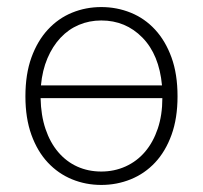

<svg xmlns="http://www.w3.org/2000/svg" viewBox="-20 -512 575 544"><path d="M267 12Q223 12 184 -4Q145 -20 115.5 -51.5Q86 -83 69 -130Q52 -177 52 -239Q52 -302 69 -349Q86 -396 115.5 -428Q145 -460 184 -476Q223 -492 267 -492Q311 -492 350.5 -476Q390 -460 419.5 -428Q449 -396 466 -349Q483 -302 483 -239Q483 -177 466 -130Q449 -83 419.5 -51.5Q390 -20 350.5 -4Q311 12 267 12ZM267 -454Q233 -454 203.5 -441.5Q174 -429 151.5 -405Q129 -381 114.5 -347Q100 -313 96 -270H439Q431 -357 383.5 -405.5Q336 -454 267 -454ZM267 -26Q304 -26 336 -40.5Q368 -55 391 -82Q414 -109 427 -147.5Q440 -186 440 -234H95Q96 -185 109 -146.5Q122 -108 145 -81Q168 -54 199 -40Q230 -26 267 -26Z"/></svg>

Font: CV Source Sans Light
Style: Regular
Weight: 300
Designer: Paul D. Hunt
Foundry: Adobe Systems Incorporated
Version: Version 3.001